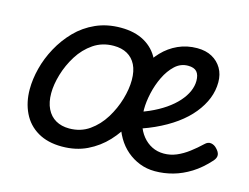

<svg xmlns="http://www.w3.org/2000/svg" viewBox="-79 -647 1031 794"><g transform="rotate(15 436.0 -250.0)"><path d="M239 19Q178 19 135.5 -6Q93 -31 71.5 -75.5Q50 -120 50 -176Q50 -219 62 -266Q74 -313 98.5 -358Q123 -403 158.5 -439.5Q194 -476 242 -497.5Q290 -519 349 -519Q409 -519 450.5 -495.5Q492 -472 513 -429.5Q534 -387 534 -331Q534 -291 522.5 -243.5Q511 -196 488 -149.5Q465 -103 429.5 -65Q394 -27 346.5 -4Q299 19 239 19ZM249 -61Q298 -61 335 -87Q372 -113 397 -153.5Q422 -194 435 -238.5Q448 -283 448 -321Q448 -360 435 -386Q422 -412 398 -425.5Q374 -439 340 -439Q291 -439 253.5 -413.5Q216 -388 191 -348Q166 -308 153 -264Q140 -220 140 -183Q140 -144 153.5 -116.5Q167 -89 191.5 -75Q216 -61 249 -61ZM637 18Q602 18 571.5 6Q541 -6 516.5 -27Q492 -48 475 -77Q458 -106 449 -141Q440 -176 440 -215Q440 -259 450.5 -303Q461 -347 480.5 -386Q500 -425 528.5 -455Q557 -485 594.5 -502Q632 -519 676 -519Q713 -519 739.5 -504.5Q766 -490 781 -464.5Q796 -439 796 -405Q796 -369 782.5 -335Q769 -301 743 -269Q717 -237 679 -209.5Q641 -182 591.5 -159.5Q542 -137 481 -121L468 -190Q514 -201 551.5 -217.5Q589 -234 618 -254Q647 -274 667 -296.5Q687 -319 697 -342Q707 -365 707 -387Q707 -413 695.5 -426Q684 -439 658 -439Q626 -439 602 -416.5Q578 -394 561.5 -360Q545 -326 536.5 -288Q528 -250 528 -218Q528 -184 537 -155.5Q546 -127 563 -106Q580 -85 603 -73.5Q626 -62 654 -62Q682 -62 708 -73Q734 -84 759 -103Q784 -122 806 -143Q819 -156 833 -153.5Q847 -151 857 -140Q870 -127 871.5 -114.5Q873 -102 861 -88Q826 -49 789 -26Q752 -3 714 7.5Q676 18 637 18Z"/></g></svg>

Font: Playwrite SK
Style: Regular
Weight: 400
Designer: Veronika Burian, José Scaglione
Foundry: TypeTogether
Version: Version 1.002